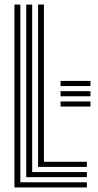

<svg xmlns="http://www.w3.org/2000/svg" viewBox="-20 -820 430 840"><path d="M43.2 0V-800H69V-22.5H360V0ZM94.8 -45V-800H120.8V-67.2H360V-45ZM146.5 -89.8V-800H172.2V-112.2H360V-89.8ZM245 -376.2H375.8V-353.8H245ZM245 -421.2H375.8V-398.8H245ZM245 -466H375.8V-443.5H245Z"/></svg>

Font: Big Shoulders Inline Display Thin ExtraBold
Style: Regular
Weight: 800
Version: Version 2.002